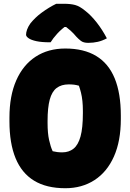

<svg xmlns="http://www.w3.org/2000/svg" viewBox="-20 -977 690 1017"><path d="M326 -720Q424 -720 489.5 -680.5Q555 -641 587.5 -562Q620 -483 620 -365V-346Q620 -230 583.5 -148Q547 -66 480.5 -23Q414 20 326 20Q226 20 160.5 -20Q95 -60 62.5 -139Q30 -218 30 -335V-354Q30 -469 66 -551Q102 -633 168.5 -676.5Q235 -720 326 -720ZM232 -324Q232 -272 240 -235.5Q248 -199 259 -176Q272 -173 283.5 -171.5Q295 -170 310 -170Q345 -170 369.5 -189.5Q394 -209 406.5 -254Q419 -299 419 -377V-390Q419 -418 416.5 -442Q414 -466 409 -486Q404 -506 398 -523Q384 -527 372 -528.5Q360 -530 344 -530Q305 -530 280 -511Q255 -492 243.5 -449.5Q232 -407 232 -337ZM278 -957Q285 -957 292 -957Q299 -957 305.5 -957Q312 -957 319 -957Q354 -957 378 -950.5Q402 -944 430 -921Q447 -908 462.5 -892Q478 -876 492.5 -857.5Q507 -839 520.5 -818Q534 -797 546 -774Q522 -761 498 -755.5Q474 -750 447 -750Q422 -750 408.5 -760.5Q395 -771 384 -783Q371 -799 353.5 -815Q336 -831 303 -853L358 -834Q345 -834 327 -834Q309 -834 292 -834L347 -853Q306 -824 283 -798.5Q260 -773 248 -753H242Q200 -753 172.5 -759Q145 -765 131.5 -774.5Q118 -784 118 -793Q118 -805 123.5 -820.5Q129 -836 141 -853Q153 -868 168 -882.5Q183 -897 201.5 -910.5Q220 -924 239.5 -936Q259 -948 278 -957Z"/></svg>

Font: Recursive Casual Black
Style: Regular
Weight: 900
Version: Version 1.047